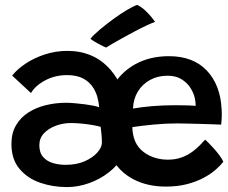

<svg xmlns="http://www.w3.org/2000/svg" viewBox="-20 -762 928 781"><path d="M252 -1Q194 -1 142.5 -19Q91 -37 58.8 -75.8Q26.5 -114.5 26.5 -176.5Q26.5 -220.5 45 -252.2Q63.5 -284 95 -304.2Q126.5 -324.5 166.5 -334.2Q206.5 -344 249 -344Q263 -344 283.5 -342.2Q304 -340.5 324.8 -337.8Q345.5 -335 361.5 -331.8Q377.5 -328.5 383.5 -325.5Q381.5 -348 376 -367.5Q370.5 -387 360.5 -403Q345.5 -428 319.2 -442.2Q293 -456.5 253 -456.5Q204 -456.5 164 -435.2Q124 -414 106 -383.5L29.5 -454.5Q49 -479.5 83 -502.5Q117 -525.5 161.2 -540.2Q205.5 -555 255 -555Q307 -555 351.2 -536.2Q395.5 -517.5 430.5 -477Q457.5 -445.5 473 -406.5Q488.5 -367.5 495 -318.5Q501.5 -269.5 501.5 -207.5Q501.5 -164 480 -126.2Q458.5 -88.5 422.2 -60.5Q386 -32.5 341.8 -16.8Q297.5 -1 252 -1ZM246.5 -91.5Q291.5 -91.5 324.8 -106.2Q358 -121 376.2 -142Q394.5 -163 394.5 -181.5Q394.5 -196 393 -214Q391.5 -232 389.5 -246Q380 -249 359.8 -252.8Q339.5 -256.5 315 -259Q290.5 -261.5 267.5 -261.5Q237 -261.5 207.5 -250.8Q178 -240 159 -220Q140 -200 140 -171.5Q140 -140.5 155.8 -123Q171.5 -105.5 196 -98.5Q220.5 -91.5 246.5 -91.5ZM888.5 -104Q877 -89 857 -71.5Q837 -54 808 -38.5Q779 -23 740.8 -13Q702.5 -3 654.5 -3Q579.5 -3 522.2 -33Q465 -63 433.5 -121Q402 -179 402 -263.5Q402 -345.5 435.8 -406.2Q469.5 -467 529.2 -500.2Q589 -533.5 667 -533.5Q765.5 -533.5 821 -475.2Q876.5 -417 881.5 -317.5Q882.5 -301 882 -286.2Q881.5 -271.5 879.5 -255Q873 -255.5 851.2 -256.2Q829.5 -257 801.2 -257.8Q773 -258.5 745.8 -259.2Q718.5 -260 701 -260Q653 -260 604 -255.2Q555 -250.5 518.5 -245Q518.5 -233 520.2 -221.8Q522 -210.5 525 -200.5Q533 -173 553.2 -153.2Q573.5 -133.5 602 -123Q630.5 -112.5 662.5 -112.5Q694.5 -112.5 719.2 -121.8Q744 -131 762.5 -144.8Q781 -158.5 793.8 -172Q806.5 -185.5 814.5 -194Q817.5 -191.5 827.5 -181.8Q837.5 -172 849.5 -158.5Q861.5 -145 872.2 -130.8Q883 -116.5 888.5 -104ZM521 -320.5Q552.5 -326 596 -330Q639.5 -334 695.5 -334Q725 -334 746.2 -333.2Q767.5 -332.5 776 -331.5Q776 -346 772.5 -362.5Q767.5 -385 753.8 -405.8Q740 -426.5 717.5 -440.2Q695 -454 661.5 -454Q622 -454 590.8 -437Q559.5 -420 541 -390Q522.5 -360 521 -320.5ZM538.5 -742Q556.5 -733 571 -719.2Q585.5 -705.5 596 -692.5Q606.5 -679.5 610.5 -673Q595.5 -667.5 573.2 -657Q551 -646.5 526 -633.2Q501 -620 477.8 -607Q454.5 -594 436.8 -583.8Q419 -573.5 411.5 -568.5Q408 -570 399 -574.2Q390 -578.5 379.8 -584Q369.5 -589.5 360.8 -595Q352 -600.5 348 -604.5Q360.5 -620 386 -641.5Q411.5 -663 441 -684.5Q470.5 -706 497 -721.8Q523.5 -737.5 538.5 -742Z"/></svg>

Font: Grandstander Thin Medium
Style: Regular
Weight: 500
Version: Version 1.200